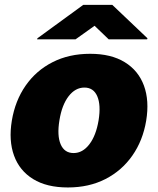

<svg xmlns="http://www.w3.org/2000/svg" viewBox="-20 -779 665 808"><path d="M265.6 9.9Q176.8 9.9 119.5 -25.4Q62.1 -60.7 39.1 -124.1Q16 -187.5 29.8 -271.3Q43.7 -355.1 87.7 -418.5Q131.7 -481.9 201 -517.2Q270.2 -552.6 359.4 -552.6Q447.8 -552.6 505.1 -517.2Q562.5 -481.9 585.8 -418.5Q609 -355.1 595.2 -271.3Q581.3 -187.5 536.9 -124.1Q492.5 -60.7 423.5 -25.4Q354.4 9.9 265.6 9.9ZM289.8 -134.9Q327.8 -134.9 356 -171.7Q384.2 -208.5 394.9 -272.7Q405.2 -337 389.4 -373.8Q373.6 -410.5 335.2 -410.5Q296.9 -410.5 268.6 -373.8Q240.4 -337 230.1 -272.7Q219.5 -208.5 235.3 -171.7Q251.1 -134.9 289.8 -134.9ZM298.1 -613.6 378 -670.5 437.3 -613.6H599.2L600.6 -617.9L452.6 -758.5H330.4L137.5 -617.9L136.1 -613.6Z"/></svg>

Font: Inter UI Black
Style: Italic
Weight: 900
Italic angle: -9.39999°
Designer: Rasmus Andersson
Foundry: rsms
Version: 3.2;8d6f07862